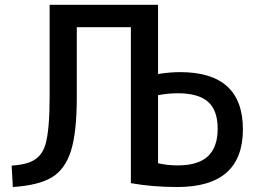

<svg xmlns="http://www.w3.org/2000/svg" viewBox="-20 -750 1049 780"><path d="M27.3 -77.1Q67.4 -80.1 91.8 -87.9Q147.5 -104.5 164.6 -163.1Q181.6 -221.7 181.6 -355.5V-730.5H622.1V-449.2Q668.9 -457 711.9 -457Q966.8 -457 966.8 -224.6Q966.8 9.8 700.2 9.8Q599.6 9.8 511.7 -5.9V-639.6H292V-355.5Q292 -211.9 268.1 -136.7Q244.1 -61.5 190.4 -29.3Q136.7 2.9 32.2 9.8ZM622.1 -86.9Q658.2 -78.1 702.1 -78.1Q785.2 -78.1 824.7 -115.2Q864.3 -152.3 864.3 -227.1Q864.3 -301.8 825.2 -336.4Q786.1 -371.1 702.1 -371.1Q663.1 -371.1 622.1 -363.3Z"/></svg>

Font: GenEi M Gothic v2 Medium
Style: Regular
Weight: 500
Version: Version 2.0